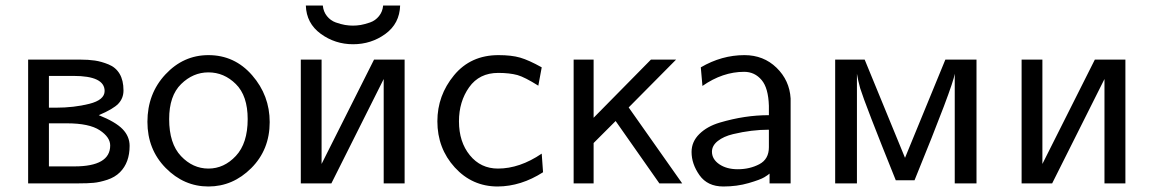

<svg xmlns="http://www.w3.org/2000/svg" viewBox="-20 -659 4147 690"><path d="M81.1 0V-444.8H268.1Q297.9 -444.8 321 -441.4Q344.2 -438 370.1 -427.5Q396 -417 409.9 -393.6Q423.8 -370.1 423.8 -334Q423.8 -306.2 405.5 -286.6Q387.2 -267.1 335 -245.1Q395 -221.2 420.4 -195.1Q445.8 -168.9 445.8 -134.8Q445.8 -74.7 411.1 -40Q393.1 -22 365.5 -12.9Q337.9 -3.9 316.4 -2Q294.9 0 262.2 0ZM155.8 -61H247.1Q376 -61 376 -136.2Q376 -166 338.4 -190.9Q300.8 -215.8 220.2 -215.8H155.8ZM155.8 -272H180.2Q246.1 -272 301 -285.9Q356 -299.8 356 -332Q356 -386.2 244.1 -386.2H155.8Z M509.8 -221.2Q509.8 -322.3 574.5 -391.6Q639.2 -460.9 729 -460.9Q823.2 -460.9 886.2 -388.4Q949.2 -315.9 949.2 -220.2Q949.2 -121.1 883.1 -54.9Q816.9 11.2 729 11.2Q641.1 11.2 575.4 -55.4Q509.8 -122.1 509.8 -221.2ZM587.9 -231Q587.9 -143.1 630.4 -98.1Q672.9 -53.2 729 -53.2Q785.2 -53.2 827.6 -98.6Q870.1 -144 870.1 -231Q870.1 -314.9 827.6 -356.9Q785.2 -398.9 729 -398.9Q673.8 -398.9 630.9 -356.9Q587.9 -314.9 587.9 -231Z M1061 0V-444.8H1135.7V-69.8L1324.2 -444.8H1434.1V0H1358.9V-375L1170.9 0ZM1079.1 -639.2H1140.1Q1142.1 -617.2 1155 -601.1Q1168 -585 1186.5 -578.4Q1205.1 -571.8 1220 -569.3Q1234.9 -566.9 1248 -566.9Q1262.2 -566.9 1276.6 -569.3Q1291 -571.8 1310.1 -578.4Q1329.1 -585 1342 -601.1Q1355 -617.2 1356.9 -639.2H1418Q1416 -574.2 1365 -537.1Q1314 -500 1249 -500Q1184.1 -500 1132.6 -537.6Q1081.1 -575.2 1079.1 -639.2Z M1551.8 -223.1Q1551.8 -315.9 1611.6 -388.4Q1671.4 -460.9 1771.5 -460.9Q1818.4 -460.9 1849.4 -451.9Q1880.4 -442.9 1926.8 -417L1914.6 -351.1Q1865.7 -381.8 1839.8 -389.2Q1811 -397 1770.5 -397Q1702.6 -397 1666 -345.5Q1629.4 -293.9 1629.4 -223.1Q1629.4 -148.9 1668.5 -101.1Q1707.5 -53.2 1769.5 -53.2Q1847.7 -53.2 1926.8 -106.9L1931.6 -40Q1852.5 10.7 1768.6 11.2Q1676.8 11.2 1614.3 -57.4Q1551.8 -126 1551.8 -223.1Z M2041.5 0V-444.8H2113.3V-235.8L2319.3 -444.8H2409.7L2239.3 -272.9L2431.6 0H2349.6L2192.4 -224.1L2113.3 -145V0Z M2465.3 -112.8Q2465.3 -149.9 2493.4 -177.5Q2521.5 -205.1 2566.9 -218.5Q2612.3 -231.9 2655.8 -238.5Q2699.2 -245.1 2743.2 -245.1V-278.8Q2741.2 -342.8 2717.3 -371.1Q2692.4 -400.9 2654.3 -400.9Q2577.1 -400.9 2504.4 -350.1L2498.5 -417Q2573.7 -460.9 2655.3 -460.9Q2724.1 -460.9 2770.8 -415.5Q2817.4 -370.1 2821.3 -305.2V0H2745.6V-35.2Q2741.7 -31.2 2727.1 -22.2Q2712.4 -13.2 2670.4 -1Q2628.4 11.2 2579.6 11.2Q2522.5 11.2 2493.9 -29.3Q2465.3 -69.8 2465.3 -112.8ZM2538.6 -113.8Q2538.6 -86.9 2564.9 -68.8Q2591.3 -50.8 2631.3 -50.8Q2674.3 -50.8 2708.7 -68.8Q2743.2 -86.9 2743.2 -129.9V-192.9Q2712.4 -192.9 2680.4 -189Q2648.4 -185.1 2614.5 -177Q2580.6 -168.9 2559.6 -152.3Q2538.6 -135.7 2538.6 -113.8Z M2981.4 0V-444.8H3087.4L3232.4 -91.8L3377.4 -444.8H3489.3V0H3411.1V-394Q3405.3 -351.1 3266.6 -11.2H3199.2Q3088.4 -286.1 3071.3 -341.8Q3063.5 -369.6 3059.6 -394V0Z M3651.4 0V-444.8H3726.1V-69.8L3914.6 -444.8H4024.4V0H3949.2V-375L3761.2 0Z"/></svg>

Font: CMU Sans Serif
Style: Medium
Weight: 500
Version: Version 0.7.0